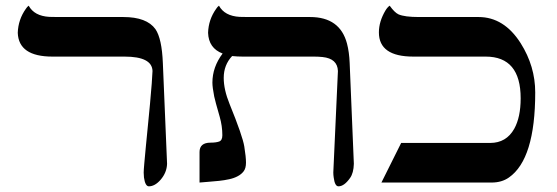

<svg xmlns="http://www.w3.org/2000/svg" viewBox="-20 -637 1944 670"><path d="M512.2 -389.2Q510.7 -439.5 414.6 -439.5H163.1Q44.9 -439.5 42 -522.5Q43.5 -568.8 70.3 -606.4Q74.7 -613.3 80.1 -617.2Q99.6 -581.1 152.3 -578.1Q167 -577.6 182.1 -577.6H410.2Q492.2 -577.6 522.5 -535.2Q544.9 -502.4 548.3 -417L563 -65.4Q562 -34.7 540.5 -9.8Q520.5 13.2 499.5 13.2Q486.8 13.2 482.4 -17.6Q481.4 -26.4 481.4 -34.7Q481.4 -43 483.6 -67.6Q485.8 -92.3 489 -126Q492.2 -159.7 496.1 -198.5Q500 -237.3 503.4 -273.9Q511.2 -358.9 512.2 -389.2Z M1143.1 -35.2 1159.2 -389.2Q1157.7 -432.6 1105.5 -438Q1090.8 -439.5 1076.2 -439.5H827.1Q808.6 -439.5 790 -441.4Q760.7 -410.2 760.7 -365.2Q760.7 -324.2 781.2 -273.9Q826.7 -162.1 832.5 -125.7Q838.4 -89.4 838.4 -69.6Q838.4 -49.8 830.3 -39.3Q822.3 -28.8 809.3 -22Q796.4 -15.1 779.5 -11.5Q762.7 -7.8 744.6 -5.9Q726.6 -3.9 708.7 -2.7Q690.9 -1.5 676.3 0V-106.4Q676.3 -139.2 714.8 -139.2Q733.4 -139.2 744.6 -143.1Q755.9 -147 755.9 -165Q755.9 -197.3 746.6 -229.7Q737.3 -262.2 733.9 -274.7Q730.5 -287.1 727.5 -300.3Q721.2 -332.5 721.2 -348.6Q721.2 -402.8 756.8 -450.2Q708 -468.8 706.1 -522.5Q707.5 -568.8 734.4 -606.4Q738.8 -613.3 744.1 -617.2Q763.7 -581.1 816.4 -578.1Q831.1 -577.6 846.2 -577.6H1062Q1166.5 -577.6 1190.9 -484.9Q1198.7 -455.1 1200.2 -417L1214.8 -65.4Q1213.9 -33.2 1201.7 -16.1Q1181.2 13.2 1161.1 13.2Q1148.4 13.2 1144.5 -17.6Q1143.1 -26.4 1143.1 -35.2Z M1422.4 -439.5Q1302.2 -439.5 1302.2 -523.9Q1302.2 -562 1325.2 -600.6Q1332 -611.8 1339.8 -617.2Q1356.9 -593.3 1370.6 -586.9Q1392.1 -577.6 1441.4 -577.6H1649.9Q1738.8 -577.6 1796.9 -486.3Q1847.7 -405.8 1847.7 -314.5Q1847.7 -81.5 1755.9 -17.6Q1731 0 1695.3 0H1311L1379.9 -138.2H1690.4Q1746.6 -138.2 1774.4 -187.5Q1796.9 -228 1796.9 -293.9Q1796.9 -439.5 1674.8 -439.5Z"/></svg>

Font: Cardo-Italic
Style: Italic
Weight: 400
Italic angle: -12°
Designer: David J. Perry
Foundry: David J. Perry
Version: Version 0.991